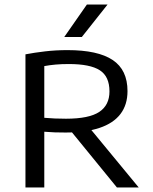

<svg xmlns="http://www.w3.org/2000/svg" viewBox="-20 -821 668 841"><path d="M91.5 0V-583Q130.5 -590.5 177.5 -596Q224.5 -601.5 276 -601.5Q408.5 -601.5 473.5 -558.2Q538.5 -515 538.5 -422Q538.5 -362 507.5 -321.5Q476.5 -281 416 -260.8Q355.5 -240.5 267 -240.5Q242 -240.5 219.8 -241.2Q197.5 -242 174 -244V0ZM492 0 264 -279.5H357L587.5 0ZM269 -301Q370 -301 414.8 -330.8Q459.5 -360.5 459.5 -420.5Q459.5 -486 417.2 -513.2Q375 -540.5 281.5 -540.5Q249 -540.5 223.8 -538.2Q198.5 -536 174 -531.5V-305Q200.5 -303 220 -302Q239.5 -301 269 -301ZM261.5 -659 360.5 -801H451L338.5 -659Z"/></svg>

Font: Encode Sans SC SemiExpanded
Style: Regular
Weight: 400
Width: 6
Designer: Multiple Designers
Foundry: Impallari Type
Version: Version 3.002